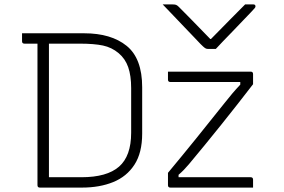

<svg xmlns="http://www.w3.org/2000/svg" viewBox="-20 -851 1290 871"><path d="M959 -629H923Q916 -629 910 -633Q904 -637 890 -651Q882 -660 862 -680.5Q842 -701 816.5 -728Q791 -755 765 -782Q739 -809 718 -831H762Q773 -831 778.5 -829Q784 -827 791 -820Q805 -806 843.5 -767Q882 -728 934 -674H937Q989 -727 1026 -764.5Q1063 -802 1092 -831H1129Q1139 -831 1139 -822Q1139 -818 1135 -813.5Q1131 -809 1117 -794Q1104 -781 1082.5 -758Q1061 -735 1036.5 -710Q1012 -685 991 -663Q970 -641 959 -629ZM362 -700Q484 -700 554.5 -643Q625 -586 625 -455V-245Q625 -158 590 -104Q555 -50 493.5 -25Q432 0 352 0H161Q150 0 150 -11V-653H91Q80 -653 80 -664V-700ZM202 -47H349Q465 -47 520 -95Q575 -143 575 -249V-451Q575 -508 561.5 -546.5Q548 -585 518 -610Q487 -636 447 -644.5Q407 -653 341 -653H202ZM742 -526H1117Q1128 -526 1128 -515V-469Q1058 -378 983.5 -285Q909 -192 837 -106Q825 -92 814 -80.5Q803 -69 790 -58V-47H1117Q1128 -47 1128 -36V0H753Q742 0 742 -11V-67Q807 -145 872 -225.5Q937 -306 999 -384Q1017 -407 1034 -427Q1051 -447 1070 -467V-479H753Q742 -479 742 -490Z"/></svg>

Font: Recursive Sn Lnr St Lt
Style: Regular
Weight: 300
Version: Version 1.079;hotconv 1.0.112;makeotfexe 2.5.65598; ttfautoh